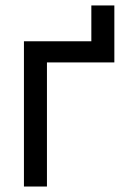

<svg xmlns="http://www.w3.org/2000/svg" viewBox="-20 -681 474 701"><path d="M397.5 -453.1H151.4V0H67.4V-530.3H313.5V-661.1H397.5Z"/></svg>

Font: Pretendard JP
Style: Regular
Weight: 400
Designer: Base glyphs from Inter by Rasmus Andersson; Hangeul glyphs from Noto Sans CJK(Source Han Sans) by Jang Soo-young and Kan
Foundry: Kil Hyung-jin
Version: Version 1.309